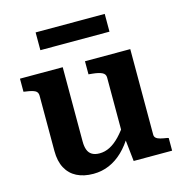

<svg xmlns="http://www.w3.org/2000/svg" viewBox="-110 -840 902 950"><g transform="rotate(-15 341.0 -365.0)"><path d="M242 -539V-158Q242 -133 248.5 -115.5Q255 -98 270 -89Q285 -80 309 -80Q336 -80 361.5 -93Q387 -106 412.5 -132.5Q438 -159 464 -199L462 -128Q437 -85 405 -54Q373 -23 335 -6.5Q297 10 253 10Q204 10 168.5 -8Q133 -26 114 -61.5Q95 -97 95 -149V-433Q95 -451 80.5 -458.5Q66 -466 35 -470L23 -472V-539ZM588 -539V-101Q588 -90 595.5 -83.5Q603 -77 617 -73.5Q631 -70 651 -67L658 -65V0H461L448 -121L441 -127V-433Q441 -451 424 -459Q407 -467 376 -470L356 -472V-539ZM157 -740H511V-649H157Z"/></g></svg>

Font: Roboto Serif SemiBold
Style: Regular
Weight: 600
Designer: Greg Gazdowicz
Foundry: Commercial Type
Version: Version 1.008